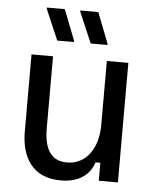

<svg xmlns="http://www.w3.org/2000/svg" viewBox="-52 -744 645 800"><g transform="rotate(5 271.0 -344.0)"><path d="M236.7 -566.7V-571.7L186.7 -700H111.7V-695L166.7 -566.7ZM376.7 -566.7V-571.7L326.7 -700H251.7V-695L306.7 -566.7ZM231.7 12.5C304.2 12.5 351.7 -19.2 370 -75H390V0H470V-500H380V-230.8C380 -136.7 332.5 -64.2 250.8 -64.2C185 -64.2 155 -111.7 155 -198.3V-500H65V-179.2C65 -67.5 115 12.5 231.7 12.5Z"/></g></svg>

Font: Familjen Grotesk
Style: Regular
Weight: 400
Designer: Anders Wikstroem, Jonas Baeckman, Matilda Gysing, Kristian Moeller
Foundry: Familjen STHLM AB
Version: Version 2.000